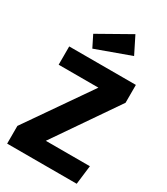

<svg xmlns="http://www.w3.org/2000/svg" viewBox="-230 -1055 1004 1155"><g transform="rotate(30 272.0 -478.0)"><path d="M357 -956 416 -838 176 -751 136 -831ZM512 -693V-569L211 -131H517L501 0H18V-123L325 -566H49V-693Z"/></g></svg>

Font: FiraGO
Style: Bold
Weight: 700
Designer: bBox Type
Foundry: bBox Type GmbH
Version: Version 1.001;PS 001.001;hotconv 1.0.88;makeotf.lib2.5.64775